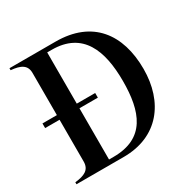

<svg xmlns="http://www.w3.org/2000/svg" viewBox="-157 -851 997 1003"><g transform="rotate(-30 342.0 -350.0)"><path d="M30 -364V-336H117V-84C117 -34 82 -18 25 -12V0H310C518 0 630 -147 630 -347C630 -557 524 -700 303 -700H25V-688C83 -683 118 -667 117 -616V-364ZM264 -27H237V-336H348V-364H237V-673H264C451 -673 505 -530 505 -346C505 -163 456 -27 264 -27Z"/></g></svg>

Font: Sprat Condensed Medium
Style: Regular
Weight: 500
Width: 3
Designer: Ethan Nakache
Foundry: Collletttivo
Version: Version 2.000;Glyphs 3.2 (3217)